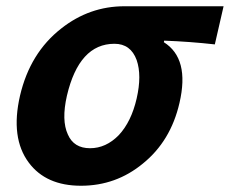

<svg xmlns="http://www.w3.org/2000/svg" viewBox="-20 -580 735 614"><path d="M72 -60Q13 -139 44 -274Q76 -411 176 -489Q266 -560 378 -560H695L667 -438Q587 -447 505 -450L504 -445Q587 -393 554 -251Q526 -129 437 -57Q351 14 239 14Q127 14 72 -60ZM360 -148Q400 -191 417 -265Q434 -339 417 -388Q398 -440 346 -440Q233 -440 194 -274Q176 -195 197 -150Q216 -106 268 -106Q319 -106 360 -148Z"/></svg>

Font: KaiGen Gothic CN Bold
Style: Bold
Weight: 700
Designer: Ryoko NISHIZUKA  (kana & ideographs); Paul D. Hunt (Latin, Greek & Cyrillic); Wenlong ZHANG  (bopomofo); Sandoll Communi
Foundry: Adobe Systems Incorporated
Version: Version 1.002.20150501